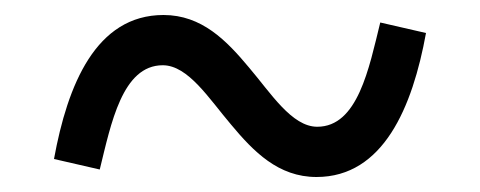

<svg xmlns="http://www.w3.org/2000/svg" viewBox="-20 -433 640 256"><path d="M402 -197C491 -197 530 -290 548 -389L487 -403C472 -342 457 -264 403 -264C369 -264 341 -309 312 -343C282 -379 249 -413 198 -413C108 -413 70 -320 52 -221L113 -207C128 -268 143 -346 197 -346C231 -346 259 -301 288 -267C318 -231 351 -197 402 -197Z"/></svg>

Font: IBM Plex Mono
Style: Regular
Weight: 400
Monospace: yes
Designer: Mike Abbink, Paul van der Laan, Pieter van Rosmalen
Foundry: Bold Monday
Version: Version 2.004